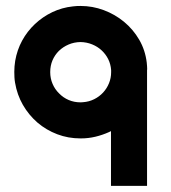

<svg xmlns="http://www.w3.org/2000/svg" viewBox="-20 -622 572 642"><path d="M319.8 -453.6Q306.2 -466.3 288.1 -473.6Q270 -481 249 -481.4Q227.5 -481 209.2 -473.1Q190.9 -465.3 176.8 -451.7Q163.1 -438 155.5 -420.2Q147.9 -402.3 147.9 -380.9Q147.9 -359.9 155.8 -341.6Q163.6 -323.2 177.7 -309.6Q191.4 -295.4 209.7 -287.6Q228 -279.8 249 -279.8H250.5Q255.9 -279.8 257.8 -280.3Q277.8 -281.7 294.9 -290.3Q312 -298.8 324.7 -312.5Q337.4 -326.2 344.5 -343.8Q351.6 -361.3 351.6 -380.4V-387.7Q350.1 -407.7 341.8 -424.3Q333.5 -440.9 319.8 -453.6ZM470.7 -412.6Q471.2 -406.7 471.7 -400.9Q472.2 -395 472.2 -389.6H471.7V-0.5H351.1V-183.6L344.2 -180.2Q322.3 -170.4 298.8 -164.8Q275.4 -159.2 250.5 -159.2H249Q208 -159.2 171.4 -173.1Q134.8 -187 105.5 -211.9Q76.2 -237.3 56.6 -271.2Q37.1 -305.2 30.3 -345.7Q28.8 -354.5 28.3 -363.5Q27.8 -372.6 27.8 -381.8Q27.8 -399.9 30.8 -418.5Q37.1 -455.1 54 -486.1Q70.8 -517.1 96.7 -541.5Q122.6 -565.9 154.8 -581.3Q187 -596.7 223.6 -600.6Q230 -601.6 236.1 -601.8Q242.2 -602.1 249 -602.1Q289.6 -602.1 326.9 -588.1Q364.3 -574.2 394.5 -549.3Q425.3 -523.9 445.6 -489Q465.8 -454.1 470.7 -412.6Z"/></svg>

Font: DimaKhabar
Style: Bold
Weight: 700
Width: 6
Designer: R.Balvardi
Foundry: Dima Software Group
Version: Version 1.00;November 30, 2018;FontCreator 11.5.0.2427 64-bi